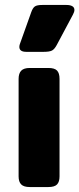

<svg xmlns="http://www.w3.org/2000/svg" viewBox="-20 -754 320 774"><path d="M58 -565Q58 -572 61 -579L106 -705Q112 -722 120.5 -728Q129 -734 151 -734H248Q263 -734 271.5 -729Q280 -724 280 -714Q280 -706 274 -695L209 -573Q200 -556 190 -550.5Q180 -545 156 -545H86Q58 -545 58 -565ZM55 -43V-436Q55 -458 65.5 -469Q76 -480 100 -480H175Q200 -480 210 -469.5Q220 -459 220 -436V-43Q220 -21 210 -10.5Q200 0 175 0H100Q76 0 65.5 -10.5Q55 -21 55 -43Z"/></svg>

Font: Mitr Medium
Style: Regular
Weight: 500
Designer: Thanarat Vachiruckul
Foundry: Cadson Demak
Version: Version 1.002